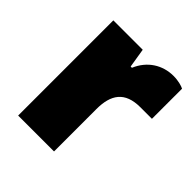

<svg xmlns="http://www.w3.org/2000/svg" viewBox="-155 -647 753 753"><g transform="rotate(45 222.0 -270.5)"><path d="M60 0H259V-235C259 -315 290 -362 376 -362H440V-529C431 -534 408 -541 381 -541C321 -541 268 -508 243 -448H236L223 -528H60Z"/></g></svg>

Font: Archivo Black
Style: Regular
Weight: 900
Designer: Hector Gatti
Foundry: Omnibus-Type
Version: Version 2.001